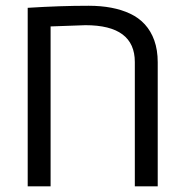

<svg xmlns="http://www.w3.org/2000/svg" viewBox="-20 -660 654 680"><path d="M78.1 0V-632.3Q191.9 -639.6 293.9 -639.6Q380.9 -639.6 440.4 -611.8Q502.9 -582.5 526.4 -517.1Q538.6 -482.9 538.6 -439.5V0H457.5V-440.4Q457.5 -570.8 282.7 -570.8L159.2 -566.4V0Z"/></svg>

Font: Open Sans Hebrew
Style: Regular
Weight: 400
Foundry: Ascender Corporation, Yanek Iontef
Version: Version 2.001;PS 002.001;hotconv 1.0.70;makeotf.lib2.5.58329